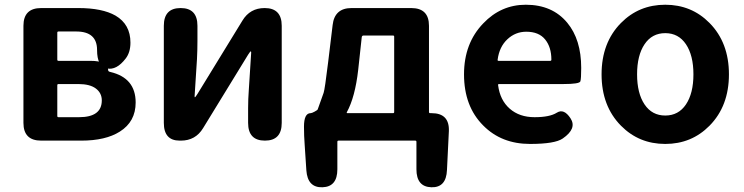

<svg xmlns="http://www.w3.org/2000/svg" viewBox="-20 -594 3143 811"><path d="M154 0Q79 0 79 -75V-485Q79 -560 154 -560H311Q412 -560 468 -528Q531 -491 531 -414Q531 -373 511 -347Q472 -296 431 -305Q390 -313 390 -383Q390 -461 302 -461H227Q222 -461 222 -456V-342Q222 -337 227 -337H362Q437 -337 437 -297Q437 -292 446 -290Q553 -265 553 -161Q553 -80 486 -38Q426 0 323 0ZM222 -104Q222 -99 227 -99H314Q410 -99 410 -170Q410 -201 385 -220Q360 -239 311 -239H227Q222 -239 222 -234Z M739 0Q672 0 672 -75V-485Q672 -560 743 -560Q814 -560 814 -485V-422Q814 -383 812 -344L802 -188Q802 -183 803.5 -183Q805 -183 814 -197L1004 -507Q1036 -560 1098 -560Q1170 -560 1170 -485V-75Q1170 0 1099 0Q1028 0 1028 -75V-137Q1028 -176 1031 -215L1041 -372Q1041 -377 1039 -377Q1037 -377 1028 -363L838 -53Q806 0 744 0Z M1342 197Q1279 199 1274 125L1267 19Q1264 -20 1264 -59Q1264 -116 1292 -116Q1297 -116 1309 -122.5Q1321 -129 1322 -132Q1335 -167 1347 -202Q1352 -216 1366 -331L1385 -488Q1393 -560 1465 -560H1717Q1792 -560 1792 -485V-121Q1792 -116 1797 -116H1803Q1879 -116 1876 -40L1868 124Q1865 199 1802 197Q1739 195 1739 121V5Q1739 0 1734 0H1410Q1405 0 1405 5V121Q1405 195 1342 197ZM1445 -120Q1443 -116 1448 -116H1640Q1645 -116 1645 -121V-439Q1645 -444 1640 -444H1516Q1509 -444 1508 -437L1493 -299Q1480 -184 1445 -120Z M2219 14Q2098 14 2021 -64Q1940 -145 1940 -280Q1940 -411 2021 -495Q2096 -574 2201 -574Q2313 -574 2376 -498Q2435 -427 2435 -307Q2435 -262 2431.5 -250.5Q2428 -239 2360 -239H2088Q2083 -239 2084 -234Q2092 -171 2133 -135Q2174 -99 2238 -99Q2302 -99 2332 -118Q2362 -137 2390 -94Q2418 -51 2357 -9Q2324 14 2219 14ZM2082 -342Q2081 -337 2086 -337H2304Q2309 -337 2309 -342Q2309 -395 2282.5 -427.5Q2256 -460 2203 -460Q2157 -460 2123 -428Q2089 -396 2082 -342Z M2603 -63Q2521 -146 2521 -280Q2521 -414 2603 -497Q2679 -574 2790 -574Q2901 -574 2977 -497Q3059 -414 3059 -280Q3059 -146 2977 -63Q2901 14 2790 14Q2679 14 2603 -63ZM2702.5 -153Q2734 -106 2790 -106Q2846 -106 2877.5 -153Q2909 -200 2909 -280Q2909 -360 2877.5 -407Q2846 -454 2790 -454Q2734 -454 2702.5 -407Q2671 -360 2671 -280Q2671 -200 2702.5 -153Z"/></svg>

Font: Resource Han Rounded JP
Style: Bold
Weight: 700
Designer: Cyano Hao (round all glyphs); Ryoko NISHIZUKA 西塚涼子 (kana, bopomofo & ideographs); Paul D. Hunt (Latin, Greek & Cyrillic)
Foundry: Cyano Hao
Version: 0.990